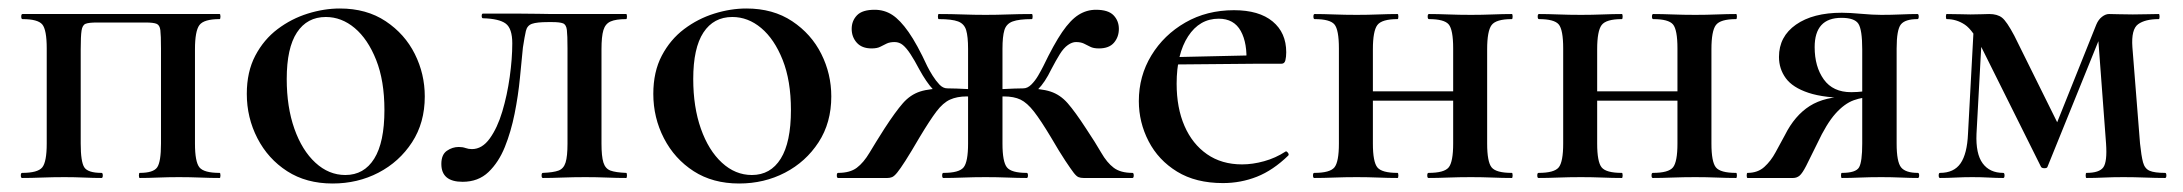

<svg xmlns="http://www.w3.org/2000/svg" viewBox="-20 -419 5138 452"><path d="M497 -12Q499 -12 499 -6Q499 0 497 0Q476 0 451.5 -1Q427 -2 401 -2Q376 -2 352 -1Q328 0 309 0Q307 0 307 -6Q307 -12 309 -12Q341 -12 350 -25Q359 -38 359 -81V-305Q359 -336 357.5 -348Q356 -360 348.5 -363Q341 -366 323 -366H208Q189 -366 181.5 -363Q174 -360 172 -347Q170 -334 170 -303V-81Q170 -38 178.5 -25Q187 -12 219 -12Q222 -12 222 -6Q222 0 219 0Q201 0 178 -1Q155 -2 132 -2Q104 -2 78.5 -1Q53 0 32 0Q29 0 29 -6Q29 -12 32 -12Q69 -12 79.5 -25Q90 -38 90 -81V-305Q90 -349 79.5 -361.5Q69 -374 33 -374Q30 -374 30 -380Q30 -386 33 -386H497Q499 -386 499 -380Q499 -374 497 -374Q460 -374 449.5 -360Q439 -346 439 -303V-81Q439 -38 449.5 -25Q460 -12 497 -12Z M763 13Q701 13 656 -16Q611 -45 586 -93.5Q561 -142 561 -198Q561 -250 581 -288Q601 -326 633.5 -350.5Q666 -375 704.5 -387Q743 -399 780 -399Q843 -399 888 -369Q933 -339 956.5 -292Q980 -245 980 -192Q980 -130 950 -84Q920 -38 871 -12.5Q822 13 763 13ZM793 -7Q837 -7 861 -45.5Q885 -84 885 -160Q885 -229 865.5 -278Q846 -327 815 -353Q784 -379 747 -379Q703 -379 679 -342.5Q655 -306 655 -233Q655 -167 673 -116Q691 -65 722.5 -36Q754 -7 793 -7Z M1069 9Q1019 9 1019 -33Q1019 -55 1032 -64Q1045 -73 1060 -73Q1069 -73 1076 -70.5Q1083 -68 1091 -68Q1115 -68 1133 -93Q1151 -118 1162.5 -156.5Q1174 -195 1180 -238Q1186 -281 1186 -317Q1186 -352 1170.5 -363.5Q1155 -375 1117 -376Q1114 -376 1114 -381.5Q1114 -387 1117 -387Q1125 -387 1148 -387Q1171 -387 1198 -387Q1225 -387 1247.5 -386.5Q1270 -386 1278 -386H1454Q1456 -386 1456 -380Q1456 -374 1454 -374Q1430 -374 1417.5 -368.5Q1405 -363 1400.5 -348Q1396 -333 1396 -303V-81Q1396 -51 1400.5 -36.5Q1405 -22 1417 -17.5Q1429 -13 1454 -12Q1456 -12 1456 -6Q1456 0 1454 0Q1433 0 1408.5 -1Q1384 -2 1358 -2Q1330 -2 1304 -1Q1278 0 1258 0Q1255 0 1255 -6Q1255 -12 1258 -12Q1283 -13 1295 -17.5Q1307 -22 1311.5 -36.5Q1316 -51 1316 -81V-305Q1316 -336 1314.5 -348.5Q1313 -361 1305.5 -364Q1298 -367 1280 -367H1270Q1244 -367 1232.5 -363Q1221 -359 1218 -346Q1215 -333 1211 -307Q1208 -277 1204 -235.5Q1200 -194 1191.5 -151.5Q1183 -109 1168.5 -73Q1154 -37 1130 -14Q1106 9 1069 9Z M1720 13Q1658 13 1613 -16Q1568 -45 1543 -93.5Q1518 -142 1518 -198Q1518 -250 1538 -288Q1558 -326 1590.5 -350.5Q1623 -375 1661.5 -387Q1700 -399 1737 -399Q1800 -399 1845 -369Q1890 -339 1913.5 -292Q1937 -245 1937 -192Q1937 -130 1907 -84Q1877 -38 1828 -12.5Q1779 13 1720 13ZM1750 -7Q1794 -7 1818 -45.5Q1842 -84 1842 -160Q1842 -229 1822.5 -278Q1803 -327 1772 -353Q1741 -379 1704 -379Q1660 -379 1636 -342.5Q1612 -306 1612 -233Q1612 -167 1630 -116Q1648 -65 1679.5 -36Q1711 -7 1750 -7Z M2201 0Q2198 0 2198 -6Q2198 -12 2201 -12Q2238 -12 2248.5 -25Q2259 -38 2259 -81V-304Q2259 -333 2254.5 -348Q2250 -363 2235.5 -368.5Q2221 -374 2190 -374Q2188 -374 2188 -380Q2188 -386 2190 -386Q2219 -386 2246 -385Q2273 -384 2300 -384Q2327 -384 2353.5 -385Q2380 -386 2409 -386Q2411 -386 2411 -380Q2411 -374 2409 -374Q2379 -374 2364 -368.5Q2349 -363 2344.5 -348Q2340 -333 2340 -304V-81Q2340 -38 2350.5 -25Q2361 -12 2397 -12Q2400 -12 2400 -6Q2400 0 2397 0Q2377 0 2352 -1Q2327 -2 2300 -2Q2273 -2 2247.5 -1Q2222 0 2201 0ZM1953 0Q1950 0 1950 -6Q1950 -12 1953 -12Q1981 -12 1997 -24Q2013 -36 2027 -59.5Q2041 -83 2062 -116Q2088 -156 2105.5 -176Q2123 -196 2146 -203.5Q2169 -211 2210 -211Q2217 -211 2232.5 -210.5Q2248 -210 2266 -209Q2284 -208 2297 -207L2296 -189Q2273 -192 2256 -192Q2233 -192 2216.5 -184.5Q2200 -177 2184.5 -156.5Q2169 -136 2145 -96Q2124 -60 2111.5 -40.5Q2099 -21 2092 -12.5Q2085 -4 2080 -2Q2075 0 2069 0ZM2210 -192Q2192 -192 2176.5 -208.5Q2161 -225 2144 -256Q2133 -277 2123.5 -291.5Q2114 -306 2105.5 -313Q2097 -320 2086 -320Q2075 -320 2067.5 -316.5Q2060 -313 2052.5 -309Q2045 -305 2032 -305Q2009 -305 1997 -318.5Q1985 -332 1985 -351Q1985 -370 1997.5 -383Q2010 -396 2039 -396Q2062 -396 2080.5 -384Q2099 -372 2119 -343.5Q2139 -315 2163 -263Q2168 -253 2175.5 -241Q2183 -229 2191.5 -220Q2200 -211 2210 -211ZM2531 0Q2524 0 2519 -2Q2514 -4 2507.5 -12.5Q2501 -21 2488 -40.5Q2475 -60 2454 -96Q2430 -136 2414 -156.5Q2398 -177 2382.5 -184.5Q2367 -192 2343 -192Q2326 -192 2304 -189L2303 -207Q2316 -208 2334 -209Q2352 -210 2367.5 -210.5Q2383 -211 2389 -211Q2430 -211 2453 -203.5Q2476 -196 2493.5 -176Q2511 -156 2537 -116Q2559 -83 2572.5 -59.5Q2586 -36 2602 -24Q2618 -12 2646 -12Q2649 -12 2649 -6Q2649 0 2646 0ZM2389 -192V-211Q2399 -211 2408 -220Q2417 -229 2424 -241Q2431 -253 2436 -263Q2461 -315 2480.5 -343.5Q2500 -372 2519 -384Q2538 -396 2560 -396Q2589 -396 2601.5 -383Q2614 -370 2614 -351Q2614 -332 2602.5 -318.5Q2591 -305 2567 -305Q2554 -305 2546.5 -309Q2539 -313 2531.5 -316.5Q2524 -320 2513 -320Q2504 -320 2494 -313Q2484 -306 2475 -291.5Q2466 -277 2455 -256Q2440 -225 2423.5 -208.5Q2407 -192 2389 -192Z M2859 12Q2795 12 2751 -15Q2707 -42 2684 -86.5Q2661 -131 2661 -181Q2661 -240 2690.5 -288.5Q2720 -337 2770.5 -366Q2821 -395 2885 -395Q2944 -395 2976 -368.5Q3008 -342 3008 -296Q3008 -285 3006 -277Q3004 -269 2997 -269H2914Q2917 -317 2901 -346Q2885 -375 2849 -375Q2804 -375 2777 -333.5Q2750 -292 2750 -222Q2750 -165 2768.5 -122.5Q2787 -80 2821.5 -56Q2856 -32 2904 -32Q2929 -32 2956 -39.5Q2983 -47 3006 -62Q3008 -64 3011.5 -60Q3015 -56 3013 -53Q2977 -18 2939 -3Q2901 12 2859 12ZM2721 -267 2720 -284 2942 -289V-269Z M3171 -182V-204H3440V-182ZM3132 -81V-305Q3132 -349 3121.5 -361.5Q3111 -374 3075 -374Q3072 -374 3072 -380Q3072 -386 3075 -386Q3095 -386 3120.5 -385Q3146 -384 3174 -384Q3200 -384 3225 -385Q3250 -386 3270 -386Q3272 -386 3272 -380Q3272 -374 3270 -374Q3233 -374 3222.5 -360Q3212 -346 3212 -303V-81Q3212 -38 3222.5 -25Q3233 -12 3270 -12Q3272 -12 3272 -6Q3272 0 3270 0Q3249 0 3224.5 -1Q3200 -2 3174 -2Q3146 -2 3120.5 -1Q3095 0 3074 0Q3071 0 3071 -6Q3071 -12 3074 -12Q3111 -12 3121.5 -25Q3132 -38 3132 -81ZM3401 -81V-305Q3401 -349 3390.5 -361.5Q3380 -374 3344 -374Q3341 -374 3341 -380Q3341 -386 3344 -386Q3364 -386 3389.5 -385Q3415 -384 3443 -384Q3469 -384 3494 -385Q3519 -386 3539 -386Q3541 -386 3541 -380Q3541 -374 3539 -374Q3502 -374 3491.5 -360Q3481 -346 3481 -303V-81Q3481 -38 3491.5 -25Q3502 -12 3539 -12Q3541 -12 3541 -6Q3541 0 3539 0Q3518 0 3493.5 -1Q3469 -2 3443 -2Q3415 -2 3389 -1Q3363 0 3343 0Q3340 0 3340 -6Q3340 -12 3343 -12Q3380 -12 3390.5 -25Q3401 -38 3401 -81Z M3699 -182V-204H3968V-182ZM3660 -81V-305Q3660 -349 3649.5 -361.5Q3639 -374 3603 -374Q3600 -374 3600 -380Q3600 -386 3603 -386Q3623 -386 3648.5 -385Q3674 -384 3702 -384Q3728 -384 3753 -385Q3778 -386 3798 -386Q3800 -386 3800 -380Q3800 -374 3798 -374Q3761 -374 3750.5 -360Q3740 -346 3740 -303V-81Q3740 -38 3750.5 -25Q3761 -12 3798 -12Q3800 -12 3800 -6Q3800 0 3798 0Q3777 0 3752.5 -1Q3728 -2 3702 -2Q3674 -2 3648.5 -1Q3623 0 3602 0Q3599 0 3599 -6Q3599 -12 3602 -12Q3639 -12 3649.5 -25Q3660 -38 3660 -81ZM3929 -81V-305Q3929 -349 3918.5 -361.5Q3908 -374 3872 -374Q3869 -374 3869 -380Q3869 -386 3872 -386Q3892 -386 3917.5 -385Q3943 -384 3971 -384Q3997 -384 4022 -385Q4047 -386 4067 -386Q4069 -386 4069 -380Q4069 -374 4067 -374Q4030 -374 4019.5 -360Q4009 -346 4009 -303V-81Q4009 -38 4019.5 -25Q4030 -12 4067 -12Q4069 -12 4069 -6Q4069 0 4067 0Q4046 0 4021.5 -1Q3997 -2 3971 -2Q3943 -2 3917 -1Q3891 0 3871 0Q3868 0 3868 -6Q3868 -12 3871 -12Q3908 -12 3918.5 -25Q3929 -38 3929 -81Z M4495 -12Q4498 -12 4498 -6Q4498 0 4495 0Q4478 0 4455.5 -1Q4433 -2 4409 -2Q4381 -2 4358.5 -1Q4336 0 4316 0Q4314 0 4314 -6Q4314 -12 4316 -12Q4349 -12 4356.5 -25Q4364 -38 4364 -81V-193L4393 -191Q4366 -191 4344 -183Q4322 -175 4301 -151.5Q4280 -128 4258 -81Q4241 -46 4232 -28.5Q4223 -11 4216.5 -5.5Q4210 0 4201 0H4094Q4092 0 4092 -6Q4092 -12 4094 -12Q4118 -12 4133.5 -26Q4149 -40 4160 -60.5Q4171 -81 4182 -101Q4205 -147 4240.5 -169.5Q4276 -192 4334 -192L4341 -188Q4275 -188 4237.5 -200.5Q4200 -213 4184 -235Q4168 -257 4168 -285Q4168 -333 4208 -361Q4248 -389 4316 -389Q4334 -389 4361.5 -386.5Q4389 -384 4409 -384Q4433 -384 4455 -385Q4477 -386 4494 -386Q4497 -386 4497 -380Q4497 -374 4494 -374Q4465 -374 4455 -361.5Q4445 -349 4445 -305V-81Q4445 -38 4455.5 -25Q4466 -12 4495 -12ZM4252 -308Q4252 -262 4273.5 -232Q4295 -202 4338 -202Q4352 -202 4369 -204Q4386 -206 4396 -208L4364 -197V-303Q4364 -349 4355 -363Q4346 -377 4315 -377Q4252 -377 4252 -308Z M4613 -104 4627 -364 4647 -361 4633 -104Q4631 -57 4647.5 -34.5Q4664 -12 4696 -12Q4699 -12 4699 -6Q4699 0 4696 0Q4680 0 4662 -1Q4644 -2 4623 -2Q4603 -2 4583.5 -1Q4564 0 4547 0Q4544 0 4544 -6Q4544 -12 4547 -12Q4580 -12 4595.5 -34.5Q4611 -57 4613 -104ZM5077 -12Q5080 -12 5080 -6Q5080 0 5077 0Q5056 0 5030 -1Q5004 -2 4979 -2Q4953 -2 4932.5 -1Q4912 0 4892 0Q4890 0 4890 -6Q4890 -12 4892 -12Q4922 -12 4931.5 -25Q4941 -38 4938 -81L4919 -335L4941 -374L4800 -26Q4799 -23 4793 -23Q4787 -23 4785 -26L4647 -303Q4625 -348 4605.5 -361Q4586 -374 4563 -374Q4561 -374 4561 -380Q4561 -386 4563 -386Q4581 -386 4595.5 -385.5Q4610 -385 4619 -385Q4633 -385 4645 -385.5Q4657 -386 4663 -386Q4682 -386 4693 -377.5Q4704 -369 4722 -335L4830 -117L4792 -54L4915 -361Q4920 -373 4928.5 -379.5Q4937 -386 4945 -386Q4952 -386 4968 -385.5Q4984 -385 5001 -385Q5021 -385 5034.5 -385.5Q5048 -386 5062 -386Q5064 -386 5064 -380Q5064 -374 5062 -374Q5030 -374 5013.5 -362Q4997 -350 5000 -308L5018 -81Q5021 -52 5025 -37Q5029 -22 5040.5 -17Q5052 -12 5077 -12Z"/></svg>

Font: Cormorant SemiBold
Style: Regular
Weight: 600
Designer: Christian Thalmann (Catharsis Fonts)
Foundry: Catharsis Fonts
Version: Version 4.000